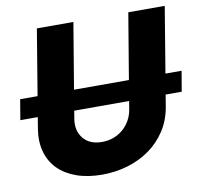

<svg xmlns="http://www.w3.org/2000/svg" viewBox="-81 -814 957 910"><g transform="rotate(-10 397.5 -358.5)"><path d="M1.4 -312.5 17.8 -410.5H101.6L154.1 -727.3H329.9L277 -410.5H541.2L594.1 -727.3H769.5L717 -410.5H794.7L778.1 -312.5H700.6L691.8 -258.2Q681.1 -192.8 648.6 -142.9Q616.1 -93 568.7 -59.3Q521.3 -25.6 462.4 -8.2Q403.4 9.2 339.5 9.2Q270.2 9.2 216.8 -9.8Q163.4 -28.8 128.7 -63.6Q94.1 -98.4 80.3 -147.9Q66.4 -197.4 76.3 -258.2L85.2 -312.5ZM275.9 -180.4Q306.5 -143.5 365.1 -143.5Q394.5 -143.5 420.3 -152.9Q446 -162.3 466.3 -179.5Q486.5 -196.7 500.2 -220.7Q513.8 -244.7 518.5 -273.4L524.9 -312.5H260.7L254.3 -273.4Q245.4 -218.4 275.9 -180.4Z"/></g></svg>

Font: Inter P Extra Bold
Style: Italic
Weight: 800
Italic angle: 9.39999°
Designer: Rasmus Andersson
Foundry: rsms
Version: Version 3.018;git-588b23468